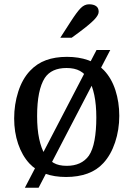

<svg xmlns="http://www.w3.org/2000/svg" viewBox="-20 -815 622 895"><path d="M96 60 430 -582H494L160 60ZM536 -275Q536 -210 516.5 -151.5Q497 -93 462 -55Q432 -22 388 -6Q344 10 288 10Q233 10 190 -5.5Q147 -21 117 -53Q83 -90 64.5 -144.5Q46 -199 46 -263Q46 -328 65 -387.5Q84 -447 120 -485Q152 -519 194.5 -534.5Q237 -550 292 -550Q347 -550 391 -534.5Q435 -519 465 -487Q500 -450 518 -394.5Q536 -339 536 -275ZM153 -274Q153 -213 162.5 -168.5Q172 -124 189 -95Q206 -70 229.5 -56Q253 -42 291 -42Q360 -42 394 -89Q412 -115 420.5 -161Q429 -207 429 -267Q429 -327 419.5 -372Q410 -417 393 -445Q377 -471 352.5 -484.5Q328 -498 290 -498Q220 -498 189 -452Q153 -396 153 -274ZM261 -639 310 -715Q339 -760 356.5 -777.5Q374 -795 395 -795Q416 -795 428 -786.5Q440 -778 440 -760Q440 -745 419.5 -723.5Q399 -702 352 -667L314 -639Z"/></svg>

Font: Domine
Style: Regular
Weight: 400
Designer: Pablo Impallari, Rodrigo Fuenzalida, Brenda Gallo
Foundry: Pablo Impallari, Rodrigo Fuenzalida, Brenda Gallo
Version: Version 2.000;September 19, 2022;FontCreator 14.0.0.2877 64-